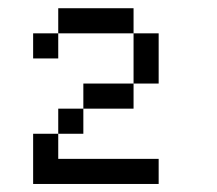

<svg xmlns="http://www.w3.org/2000/svg" viewBox="-20 -708 540 478"><path d="M312.5 -625H125V-687.5H312.5ZM62.5 -375H125V-312.5H375V-250H62.5ZM62.5 -625H125V-562.5H62.5ZM125 -437.5H187.5V-375H125ZM187.5 -500H312.5V-437.5H187.5ZM312.5 -625H375V-500H312.5Z"/></svg>

Font: 寒蝉点阵体 16px
Style: Regular
Weight: 400
Designer: Designed by Warren2060
Foundry: ChillType
Version: Version 1.000